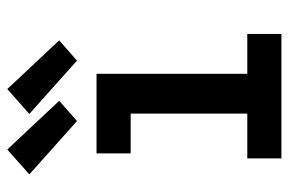

<svg xmlns="http://www.w3.org/2000/svg" viewBox="-156 -656 811 540"><g transform="rotate(-90 250.0 -385.5)"><path d="M75 0V-96H201V-424H89V-520H313V-96H425V0ZM350 -575 200 -709 270 -771 407 -625ZM180 -575 30 -709 100 -771 237 -625Z"/></g></svg>

Font: Iosevka Fixed
Style: Bold
Weight: 700
Monospace: yes
Designer: Belleve Invis
Foundry: Belleve Invis
Version: Version 32.3.0